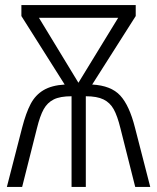

<svg xmlns="http://www.w3.org/2000/svg" viewBox="-20 -734 618 754"><path d="M513 -671 342 -402Q416 -398 452 -359Q488 -320 510 -233L570 0H511L453 -230Q441 -279 426.5 -305Q412 -331 386.5 -343.5Q361 -356 317 -356V0H261V-356Q216 -356 191 -343.5Q166 -331 151.5 -305Q137 -279 125 -230L67 0H7L67 -233Q82 -291 100.5 -326Q119 -361 151 -380Q183 -399 234 -402L64 -671V-714H513ZM133 -664 288 -409 444 -664Z"/></svg>

Font: Noto Sans Display Light Narrow
Style: Regular
Weight: 300
Width: 4
Designer: Monotype Design team
Foundry: Monotype Imaging Inc.
Version: Version 1.000